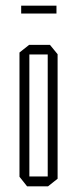

<svg xmlns="http://www.w3.org/2000/svg" viewBox="-20 -660 272 680"><path d="M76 0 49 -34V-474L83 -501H157L184 -468V-27L150 0ZM84 -467V-35H149V-467ZM55 -612V-640H180V-612Z"/></svg>

Font: Foldit Thin ExtraLight
Style: Regular
Weight: 250
Version: Version 1.003